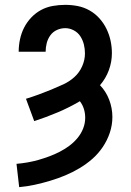

<svg xmlns="http://www.w3.org/2000/svg" viewBox="-20 -548 540 791"><path d="M59 223 48 127Q71 125 94 121Q117 117 139.5 110.5Q162 104 183.5 96Q205 88 225.5 77.5Q246 67 265 53Q284 39 299 21Q314 3 322.5 -18.5Q331 -40 331 -63Q331 -82 325.5 -99.5Q320 -117 309 -131Q265 -105 217.5 -85Q170 -65 121 -49L87 -141Q113 -149 139 -158.5Q165 -168 190.5 -178.5Q216 -189 241 -200.5Q266 -212 286.5 -230.5Q307 -249 318.5 -275Q330 -301 330 -328Q330 -347 325.5 -365Q321 -383 311 -398.5Q301 -414 284 -423Q267 -432 249 -432Q231 -432 214.5 -424.5Q198 -417 187.5 -402.5Q177 -388 172.5 -370.5Q168 -353 168 -335Q168 -335 168 -335Q168 -335 168 -335H57Q57 -335 57 -335.5Q57 -336 57 -336Q57 -361 62.5 -386.5Q68 -412 79.5 -434.5Q91 -457 109 -476Q127 -495 149.5 -507Q172 -519 197.5 -523.5Q223 -528 249 -528Q275 -528 300.5 -523Q326 -518 349 -505Q372 -492 389.5 -472.5Q407 -453 418.5 -429.5Q430 -406 435.5 -380.5Q441 -355 441 -329Q441 -293 428.5 -259Q416 -225 392 -197Q417 -171 430 -136.5Q443 -102 443 -66Q443 -33 432.5 -1.5Q422 30 403.5 57.5Q385 85 360.5 106.5Q336 128 307.5 145Q279 162 249 174.5Q219 187 187.5 196.5Q156 206 124 213Q92 220 59 223Z"/></svg>

Font: Zed Mono
Style: Bold
Weight: 700
Monospace: yes
Designer: Belleve Invis
Foundry: Belleve Invis
Version: Version 1.0.0; ttfautohint (v1.8.4)